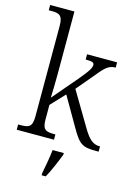

<svg xmlns="http://www.w3.org/2000/svg" viewBox="-143 -835 801 1130"><g transform="rotate(15 258.0 -269.5)"><path d="M17 0H244V-32H239C187 -32 165 -38 165 -102V-191L245 -276L345 -103C398 -10 417 0 504 0H516V-32H512C471 -32 444 -58 408 -120L288 -322L364 -412C419 -479 439 -504 485 -504V-536H302V-504C339 -504 354 -501 354 -484C354 -468 343 -446 285 -378L162 -234C163 -258 165 -333 165 -374V-760H17V-728H32C80 -728 103 -721 103 -656V-105C103 -39 82 -32 29 -32H17ZM228 208V221H253C276 180 304 113 320 71V61H252C247 109 237 161 228 208Z"/></g></svg>

Font: Noto Serif Myanmar SemiCondensed Light
Style: Regular
Weight: 300
Width: 4
Designer: Ben Mitchell and the Monotype Design Team
Foundry: Monotype Imaging Inc.
Version: Version 2.106